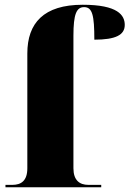

<svg xmlns="http://www.w3.org/2000/svg" viewBox="-20 -788 545 808"><path d="M3 0H406V-10H352C315 -10 289 -29 289 -80V-638C289 -729 302 -758 334 -758C369 -758 377 -723 377 -621C467 -621 505 -641 505 -683C505 -724 476 -768 328 -768C164 -768 95 -691 95 -563V-80C95 -27 69 -10 32 -10H3Z"/></svg>

Font: Noto Serif Display Black
Style: Regular
Weight: 900
Designer: Monotype Design Team
Foundry: Monotype Imaging Inc.
Version: Version 2.009